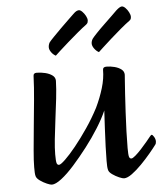

<svg xmlns="http://www.w3.org/2000/svg" viewBox="-56 -852 778 914"><g transform="rotate(-5 333.0 -395.0)"><path d="M155 13Q148 13 131.5 6Q115 -1 99.5 -12Q84 -23 81 -34Q79 -41 78.5 -51.5Q78 -62 78 -77Q78 -107 82.5 -157.5Q87 -208 93 -269.5Q99 -331 105 -393.5Q111 -456 113 -510Q113 -524 129 -524Q149 -524 169.5 -519Q190 -514 203.5 -504Q217 -494 217 -478Q216 -440 210.5 -392Q205 -344 198.5 -294.5Q192 -245 187.5 -201.5Q183 -158 183 -129Q183 -96 186 -87Q189 -78 197 -78Q205 -78 227.5 -99.5Q250 -121 279.5 -157.5Q309 -194 340 -239.5Q371 -285 396 -333Q418 -379 431.5 -424Q445 -469 445 -510Q445 -524 462 -524Q481 -524 500.5 -519Q520 -514 533 -504Q546 -494 546 -478Q546 -476 544 -450.5Q542 -425 539.5 -385.5Q537 -346 534.5 -299.5Q532 -253 530.5 -208.5Q529 -164 529 -129Q529 -96 532 -87Q535 -78 543 -78Q549 -78 562.5 -89.5Q576 -101 591.5 -118Q607 -135 620 -150.5Q633 -166 640 -175Q646 -182 648 -182Q653 -182 659.5 -171Q666 -160 666 -149Q666 -139 661 -133Q650 -118 629.5 -93.5Q609 -69 585 -44.5Q561 -20 538.5 -3.5Q516 13 500 13Q493 13 476.5 6Q460 -1 444.5 -12Q429 -23 427 -34Q425 -41 424.5 -51.5Q424 -62 424 -77Q424 -102 425.5 -145Q427 -188 429.5 -234Q432 -280 434 -317Q418 -280 390.5 -236Q363 -192 329.5 -148.5Q296 -105 263 -68Q230 -31 201.5 -9Q173 13 155 13ZM227 -597Q215 -603 206 -615.5Q197 -628 197 -639Q197 -651 203 -662Q208 -669 225 -686.5Q242 -704 263 -725Q284 -746 302 -763Q320 -780 327 -787Q337 -797 343.5 -800Q350 -803 355 -803Q362 -803 371 -794Q380 -785 386.5 -773Q393 -761 393 -751Q393 -747 391.5 -742Q390 -737 384 -732Q366 -719 341 -698Q316 -677 291.5 -655.5Q267 -634 249 -617.5Q231 -601 227 -597ZM433 -596Q421 -602 411.5 -615Q402 -628 402 -639Q402 -651 409 -662Q414 -669 430.5 -686.5Q447 -704 468.5 -724.5Q490 -745 508 -762.5Q526 -780 533 -787Q543 -796 549.5 -799.5Q556 -803 560 -803Q568 -803 577 -794Q586 -785 592.5 -772.5Q599 -760 599 -751Q599 -746 597.5 -741Q596 -736 590 -732Q572 -719 547 -698Q522 -677 497.5 -655Q473 -633 455 -616.5Q437 -600 433 -596Z"/></g></svg>

Font: BriemHand
Style: Regular
Weight: 400
Designer: Gunnlaugur SE Briem, Eben Sorkin
Foundry: Sorkin Type
Version: Version 1.001; ttfautohint (v1.8.4.7-5d5b)